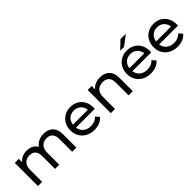

<svg xmlns="http://www.w3.org/2000/svg" viewBox="232 -1920 3109 3109"><g transform="rotate(-45 1787.0 -365.5)"><path d="M754 -535Q818 -535 867 -510Q916 -485 943.5 -434Q971 -383 971 -305V0H875V-294Q875 -371 839 -410Q803 -449 738 -449Q690 -449 654 -429Q618 -409 598.5 -370Q579 -331 579 -273V0H483V-294Q483 -371 447.5 -410Q412 -449 346 -449Q299 -449 263 -429Q227 -409 207 -370Q187 -331 187 -273V0H91V-530H183V-389L168 -425Q193 -477 245 -506Q297 -535 366 -535Q442 -535 497 -497.5Q552 -460 569 -384L530 -400Q554 -461 614 -498Q674 -535 754 -535Z M1384 6Q1299 6 1234.5 -29Q1170 -64 1134.5 -125Q1099 -186 1099 -265Q1099 -344 1133.5 -405Q1168 -466 1228.5 -500.5Q1289 -535 1365 -535Q1442 -535 1501 -501Q1560 -467 1593.5 -405.5Q1627 -344 1627 -262Q1627 -256 1626.5 -248Q1626 -240 1625 -233H1174V-302H1575L1536 -278Q1537 -329 1515 -369Q1493 -409 1454.5 -431.5Q1416 -454 1365 -454Q1315 -454 1276 -431.5Q1237 -409 1215 -368.5Q1193 -328 1193 -276V-260Q1193 -207 1217.5 -165.5Q1242 -124 1286 -101Q1330 -78 1387 -78Q1434 -78 1472.5 -94Q1511 -110 1540 -142L1593 -80Q1557 -38 1503.5 -16Q1450 6 1384 6Z M2043 -535Q2108 -535 2157.5 -510Q2207 -485 2235 -434Q2263 -383 2263 -305V0H2167V-294Q2167 -371 2129.5 -410Q2092 -449 2024 -449Q1973 -449 1935 -429Q1897 -409 1876.5 -370Q1856 -331 1856 -273V0H1760V-530H1852V-387L1837 -425Q1863 -477 1917 -506Q1971 -535 2043 -535Z M2677 6Q2592 6 2527.5 -29Q2463 -64 2427.5 -125Q2392 -186 2392 -265Q2392 -344 2426.5 -405Q2461 -466 2521.5 -500.5Q2582 -535 2658 -535Q2735 -535 2794 -501Q2853 -467 2886.5 -405.5Q2920 -344 2920 -262Q2920 -256 2919.5 -248Q2919 -240 2918 -233H2467V-302H2868L2829 -278Q2830 -329 2808 -369Q2786 -409 2747.5 -431.5Q2709 -454 2658 -454Q2608 -454 2569 -431.5Q2530 -409 2508 -368.5Q2486 -328 2486 -276V-260Q2486 -207 2510.5 -165.5Q2535 -124 2579 -101Q2623 -78 2680 -78Q2727 -78 2765.5 -94Q2804 -110 2833 -142L2886 -80Q2850 -38 2796.5 -16Q2743 6 2677 6ZM2582 -607 2718 -737H2840L2672 -607Z M3289 6Q3204 6 3139.5 -29Q3075 -64 3039.5 -125Q3004 -186 3004 -265Q3004 -344 3038.5 -405Q3073 -466 3133.5 -500.5Q3194 -535 3270 -535Q3347 -535 3406 -501Q3465 -467 3498.5 -405.5Q3532 -344 3532 -262Q3532 -256 3531.5 -248Q3531 -240 3530 -233H3079V-302H3480L3441 -278Q3442 -329 3420 -369Q3398 -409 3359.5 -431.5Q3321 -454 3270 -454Q3220 -454 3181 -431.5Q3142 -409 3120 -368.5Q3098 -328 3098 -276V-260Q3098 -207 3122.5 -165.5Q3147 -124 3191 -101Q3235 -78 3292 -78Q3339 -78 3377.5 -94Q3416 -110 3445 -142L3498 -80Q3462 -38 3408.5 -16Q3355 6 3289 6Z"/></g></svg>

Font: MOST Montserrat Medium
Style: Regular
Weight: 500
Designer: Julieta Ulanovsky
Foundry: Julieta Ulanovsky
Version: Version 8.000;March 11, 2024;FontCreator 15.0.0.2926 64-bit